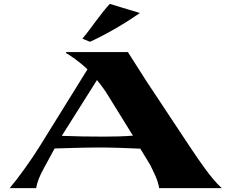

<svg xmlns="http://www.w3.org/2000/svg" viewBox="-20 -968 1191 988"><path d="M30 0H166C171 -31 185 -65 205 -101L261 -204C336 -206 419 -209 493 -209C561 -209 632 -206 702 -203L753 -119C773 -78 792 -43 799 0H1121C1067 -49 1007 -138 955 -216L737 -545L638 -700H320V-695C341 -683 389 -651 430 -611L183 -213C138 -141 74 -52 30 0ZM298 -269 479 -556C502 -528 522 -500 534 -480L664 -270C614 -266 566 -265 514 -265C442 -265 368 -266 298 -269ZM404 -769 443 -753C535 -795 628 -851 700 -901L545 -948C495 -894 449 -822 404 -769Z"/></svg>

Font: Coconat
Style: Bold
Weight: 900
Width: 8
Designer: Sara Lavazza
Foundry: Collletttivo
Version: Version 1.000;Glyphs 3.2 (3217)